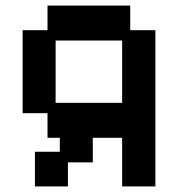

<svg xmlns="http://www.w3.org/2000/svg" viewBox="-20 -656 637 687"><path d="M105 11V-113H194V-163H150V-251H61V-548H150V-636H446V-548H536V11H417V-163H312V-75H223V11ZM179 -288H417V-511H179Z"/></svg>

Font: Pixelify Sans SemiBold
Style: Regular
Weight: 600
Designer: Stefie Justprince
Foundry: Typecalism Foundryline
Version: Version 1.000